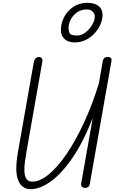

<svg xmlns="http://www.w3.org/2000/svg" viewBox="-20 -1333 812 1362"><path d="M197 9Q136 9 109.5 -52.8Q83 -114.5 107.5 -255.5L219.5 -891Q221.5 -902 226.2 -910.5Q231 -919 238.8 -923.8Q246.5 -928.5 256.5 -928.5Q270.5 -928 276.8 -919.2Q283 -910.5 280.5 -896.5L167.5 -255Q161.5 -219.5 156.5 -182.5Q151.5 -145.5 153.2 -114.2Q155 -83 167.8 -63.8Q180.5 -44.5 209 -44.5Q264 -44.5 327 -96.8Q390 -149 454 -243.2Q518 -337.5 576.5 -464.2Q635 -591 681 -740L709 -900Q711.5 -912 718.8 -920.2Q726 -928.5 743 -928.5Q761.5 -928.5 767.2 -921Q773 -913.5 770.5 -899L617 -28Q615 -13.5 605.8 -6.8Q596.5 0 585 0Q571 0 562 -7.8Q553 -15.5 556 -32.5L638 -496.5Q571 -325.5 494 -213.2Q417 -101 340.2 -46Q263.5 9 197 9ZM509 -1032Q482 -1032 460 -1042Q438 -1052 425 -1071.8Q412 -1091.5 412 -1120Q412 -1155.5 425 -1189.8Q438 -1224 462.5 -1251.8Q487 -1279.5 521.5 -1296.2Q556 -1313 598.5 -1313Q649.5 -1313 678.5 -1291Q707.5 -1269 707.5 -1226Q707.5 -1196 693.5 -1162.5Q679.5 -1129 653.2 -1099.2Q627 -1069.5 590.5 -1050.8Q554 -1032 509 -1032ZM524.5 -1081Q558.5 -1081 587.5 -1103.8Q616.5 -1126.5 634.5 -1158Q652.5 -1189.5 652.5 -1215Q652.5 -1236.5 636.5 -1251.2Q620.5 -1266 598.5 -1266Q555 -1266 525.8 -1244.8Q496.5 -1223.5 481.5 -1193.8Q466.5 -1164 466.5 -1138.5Q466.5 -1116.5 471 -1104Q475.5 -1091.5 488 -1086.2Q500.5 -1081 524.5 -1081Z"/></svg>

Font: Edu AU VIC WA NT Pre
Style: Regular
Weight: 400
Designer: Tina and Corey Anderson, Eben Sorkin, Mirko Velimirovic
Foundry: Google for Education
Version: Version 1.001